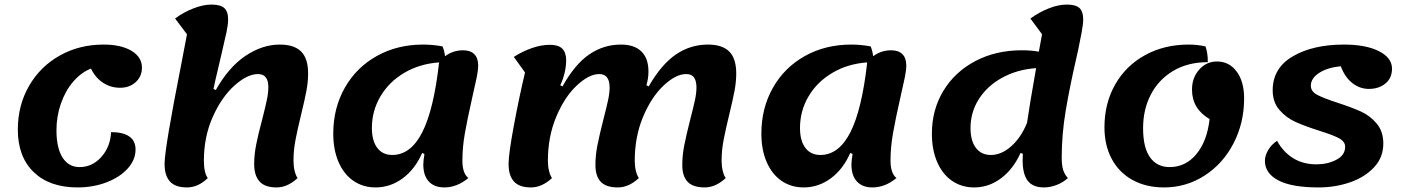

<svg xmlns="http://www.w3.org/2000/svg" viewBox="-20 -795 6148 840"><path d="M58 -228Q58 -334 107 -419Q156 -504 241.5 -552Q327 -600 433 -600Q510 -600 555.5 -572.5Q601 -545 601 -499Q601 -461 574 -436Q547 -411 505 -411Q465 -411 431.5 -432.5Q398 -454 378 -495Q335 -478 300.5 -438Q266 -398 246.5 -342Q227 -286 227 -225Q227 -148 253.5 -106Q280 -64 328 -64Q384 -64 423.5 -108.5Q463 -153 466 -217Q518 -217 545.5 -198Q573 -179 573 -141Q573 -96 539 -58Q505 -20 446.5 2.5Q388 25 319 25Q197 25 127.5 -42Q58 -109 58 -228Z M700 -78Q700 -145 773 -514L798 -645L746 -714Q782 -741 825.5 -758Q869 -775 905 -775Q944 -775 961 -760Q978 -745 978 -710Q978 -688 971 -654.5Q964 -621 948 -554Q944 -535 933 -490Q922 -445 914 -406L924 -401Q981 -502 1054.5 -551Q1128 -600 1204 -600Q1267 -600 1297.5 -569.5Q1328 -539 1328 -474Q1328 -438 1321 -400Q1314 -362 1298 -296Q1282 -231 1273 -184Q1264 -137 1264 -92Q1264 -68 1269 -47.5Q1274 -27 1282 -16Q1238 25 1190 25Q1139 25 1115.5 -1Q1092 -27 1092 -78Q1092 -118 1101 -163.5Q1110 -209 1127 -272Q1141 -327 1147.5 -358Q1154 -389 1154 -414Q1154 -471 1109 -471Q1062 -471 1006 -421Q950 -371 911 -284Q872 -197 872 -92Q872 -39 889 -16Q847 25 798 25Q747 25 723.5 -1Q700 -27 700 -78Z M2029 -16Q1979 25 1924 25Q1880 25 1856 -1Q1832 -27 1832 -75Q1832 -93 1837 -121L1827 -126Q1796 -55 1742 -15Q1688 25 1623 25Q1568 25 1526 -4Q1484 -33 1461 -86.5Q1438 -140 1438 -210Q1438 -322 1488.5 -411Q1539 -500 1628.5 -550Q1718 -600 1831 -600Q1874 -600 1916 -592Q1924 -574 1927 -549Q1962 -575 2006 -575Q2038 -575 2055 -558Q2072 -541 2072 -509Q2072 -488 2065.5 -456Q2059 -424 2046 -368Q2025 -275 2014 -213Q2003 -151 2003 -92Q2003 -37 2029 -16ZM1901 -522Q1816 -516 1749 -476.5Q1682 -437 1644.5 -373.5Q1607 -310 1607 -235Q1607 -179 1630.5 -148Q1654 -117 1696 -117Q1777 -117 1827.5 -216.5Q1878 -316 1901 -522Z M2205 -78Q2205 -121 2228 -245Q2251 -369 2277 -478L2228 -546Q2265 -570 2306.5 -584.5Q2348 -599 2386 -599Q2423 -599 2440 -582Q2457 -565 2457 -531Q2457 -505 2450 -475.5Q2443 -446 2431 -422L2441 -417Q2495 -514 2558 -557Q2621 -600 2697 -600Q2755 -600 2786 -570Q2817 -540 2817 -482Q2817 -452 2808 -422L2818 -417Q2874 -514 2937.5 -557Q3001 -600 3077 -600Q3140 -600 3170.5 -569.5Q3201 -539 3201 -474Q3201 -438 3194 -400Q3187 -362 3171 -296Q3155 -231 3146 -184Q3137 -137 3137 -92Q3137 -68 3142 -47.5Q3147 -27 3155 -16Q3111 25 3063 25Q3012 25 2988.5 0.5Q2965 -24 2965 -73Q2965 -115 2973.5 -158.5Q2982 -202 3000 -273Q3014 -327 3020.5 -357.5Q3027 -388 3027 -412Q3027 -441 3016.5 -456Q3006 -471 2982 -471Q2937 -471 2883.5 -421Q2830 -371 2793.5 -284Q2757 -197 2757 -92Q2757 -68 2762 -47.5Q2767 -27 2775 -16Q2731 25 2683 25Q2632 25 2608.5 0.5Q2585 -24 2585 -73Q2585 -115 2593.5 -158.5Q2602 -202 2620 -273Q2634 -327 2640.5 -357.5Q2647 -388 2647 -412Q2647 -471 2602 -471Q2557 -471 2503.5 -421Q2450 -371 2413.5 -284Q2377 -197 2377 -92Q2377 -68 2382 -47.5Q2387 -27 2395 -16Q2351 25 2303 25Q2252 25 2228.5 -1Q2205 -27 2205 -78Z M3902 -16Q3852 25 3797 25Q3753 25 3729 -1Q3705 -27 3705 -75Q3705 -93 3710 -121L3700 -126Q3669 -55 3615 -15Q3561 25 3496 25Q3441 25 3399 -4Q3357 -33 3334 -86.5Q3311 -140 3311 -210Q3311 -322 3361.5 -411Q3412 -500 3501.5 -550Q3591 -600 3704 -600Q3747 -600 3789 -592Q3797 -574 3800 -549Q3835 -575 3879 -575Q3911 -575 3928 -558Q3945 -541 3945 -509Q3945 -488 3938.5 -456Q3932 -424 3919 -368Q3898 -275 3887 -213Q3876 -151 3876 -92Q3876 -37 3902 -16ZM3774 -522Q3689 -516 3622 -476.5Q3555 -437 3517.5 -373.5Q3480 -310 3480 -235Q3480 -179 3503.5 -148Q3527 -117 3569 -117Q3650 -117 3700.5 -216.5Q3751 -316 3774 -522Z M4689 -541Q4660 -415 4642.5 -311Q4625 -207 4625 -106Q4625 -71 4631.5 -51Q4638 -31 4652 -16Q4630 4 4602 14.5Q4574 25 4547 25Q4499 25 4476.5 -4Q4454 -33 4454 -94L4455 -122L4445 -126Q4413 -55 4359.5 -15Q4306 25 4242 25Q4187 25 4145 -4Q4103 -33 4080 -86.5Q4057 -140 4057 -210Q4057 -315 4107.5 -398Q4158 -481 4247.5 -528Q4337 -575 4450 -575Q4492 -575 4525 -569L4539 -645L4488 -714Q4525 -741 4567.5 -758Q4610 -775 4647 -775Q4686 -775 4702.5 -760Q4719 -745 4719 -710Q4719 -689 4711.5 -649.5Q4704 -610 4698 -581.5Q4692 -553 4689 -541ZM4513 -497Q4430 -491 4364.5 -455Q4299 -419 4262.5 -361.5Q4226 -304 4226 -235Q4226 -179 4249.5 -148Q4273 -117 4315 -117Q4361 -117 4404 -155Q4447 -193 4473 -257V-256Q4485 -339 4513 -497Z M4812 -238Q4812 -343 4859 -425.5Q4906 -508 4990 -554Q5074 -600 5180 -600Q5218 -600 5254 -592Q5265 -561 5264 -523Q5177 -523 5113 -485Q5049 -447 5015 -381.5Q4981 -316 4981 -234Q4981 -149 5011.5 -106.5Q5042 -64 5097 -64Q5167 -64 5214 -120.5Q5261 -177 5272 -274Q5195 -319 5195 -403Q5195 -455 5226.5 -490.5Q5258 -526 5304 -526Q5358 -526 5390.5 -482Q5423 -438 5423 -364Q5423 -257 5376.5 -167.5Q5330 -78 5249.5 -26.5Q5169 25 5073 25Q4994 25 4935 -7.5Q4876 -40 4844 -99.5Q4812 -159 4812 -238Z M5514 -91Q5514 -114 5528 -138Q5542 -162 5567 -179Q5594 -130 5637.5 -103Q5681 -76 5740 -76Q5788 -76 5826.5 -96Q5865 -116 5865 -153Q5865 -176 5837.5 -190.5Q5810 -205 5752 -223Q5689 -243 5648 -261.5Q5607 -280 5577.5 -314Q5548 -348 5548 -400Q5548 -497 5636 -548.5Q5724 -600 5860 -600Q5956 -600 6013 -571Q6070 -542 6070 -495Q6070 -453 6041 -429.5Q6012 -406 5969 -406Q5929 -406 5896.5 -431.5Q5864 -457 5846 -505Q5789 -500 5752 -476.5Q5715 -453 5715 -420Q5715 -395 5742 -380.5Q5769 -366 5830 -346Q5892 -326 5933 -307.5Q5974 -289 6003 -254.5Q6032 -220 6032 -167Q6032 -106 5991 -62.5Q5950 -19 5885.5 3Q5821 25 5749 25Q5631 25 5572.5 -6Q5514 -37 5514 -91Z"/></svg>

Font: Lemonada SemiBold
Style: Regular
Weight: 600
Designer: Mohamed Gaber (Arabic) Eduardo Tunni (Latin)
Foundry: Kief Type Foundry
Version: Version 3.006